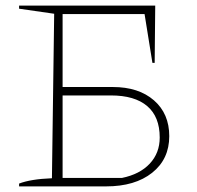

<svg xmlns="http://www.w3.org/2000/svg" viewBox="-20 -664 703 684"><path d="M48 0V-10Q89 -26 165 -29L173 -615L48 -633V-644H533L531 -440H523L495 -614H203V-354H382Q474 -354 528.5 -306.5Q583 -259 583 -179Q583 -97 522 -48.5Q461 0 358 0ZM203 -30H414Q478 -43 513.5 -81Q549 -119 549 -174Q549 -248 504.5 -286Q460 -324 375 -324H203Z"/></svg>

Font: Piazzolla SC Thin
Style: Regular
Weight: 100
Designer: Juan Pablo del Peral
Foundry: Huerta Tipografica
Version: Version 1.330